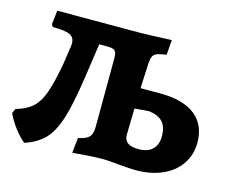

<svg xmlns="http://www.w3.org/2000/svg" viewBox="-96 -783 1121 940"><g transform="rotate(15 465.0 -313.5)"><path d="M916 -197Q916 -136 884 -88.5Q852 -41 794 -15Q736 11 660 11Q640 11 613 9Q586 7 575 6Q517 0 490 0Q435 0 337 9L345 -68Q386 -76 400.5 -92Q415 -108 415 -145L416 -493Q416 -520 406.5 -529Q397 -538 369 -538H327L302 -365Q281 -223 257.5 -149Q234 -75 198 -37Q162 1 97 23Q69 0 43.5 -34Q18 -68 2 -103L13 -126Q66 -141 96 -168Q126 -195 145 -247.5Q164 -300 182 -399L194 -480Q197 -495 197 -507Q197 -538 172.5 -549.5Q148 -561 85 -561L78 -574L86 -644H453Q555 -644 665 -650L659 -574Q628 -570 613 -564.5Q598 -559 592 -547.5Q586 -536 584 -514L578 -383H679Q794 -383 855 -335Q916 -287 916 -197ZM740 -182Q740 -230 717.5 -254.5Q695 -279 647 -285L575 -279L572 -145Q572 -118 590 -105Q608 -92 647 -92Q691 -92 715.5 -115.5Q740 -139 740 -182Z"/></g></svg>

Font: Alegreya ExtraBold
Style: Regular
Weight: 800
Designer: Juan Pablo del Peral
Foundry: Huerta Tipografica
Version: Version 2.007; ttfautohint (v1.6)